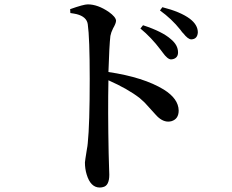

<svg xmlns="http://www.w3.org/2000/svg" viewBox="-20 -794 1040 862"><path d="M610.4 -666 622.1 -680.7Q709 -652.3 747.1 -618.2Q779.3 -591.8 779.3 -558.6Q779.3 -534.2 755.9 -528.3Q752 -527.3 748 -527.3Q732.4 -527.3 710 -558.6Q709 -560.5 701.2 -570.3Q659.2 -626 610.4 -666ZM295.9 -735.4 294.9 -752.9Q355.5 -774.4 374 -774.4Q418.9 -774.4 468.8 -740.2Q500 -717.8 501 -701.2Q501 -689.5 487.3 -666Q478.5 -648.4 475.6 -632.8Q470.7 -591.8 466.8 -470.7Q625 -447.3 715.8 -391.6Q781.2 -350.6 782.2 -297.9Q782.2 -259.8 750 -250Q742.2 -248 735.4 -248Q706.1 -248 678.7 -279.3Q632.8 -330.1 629.9 -333Q618.2 -343.8 607.4 -353.5Q554.7 -394.5 466.8 -433.6Q463.9 -298.8 467.8 -106.4Q468.8 -79.1 469.7 -40Q470.7 -16.6 470.7 -9.8Q470.7 40 442.4 45.9Q435.5 47.9 427.7 47.9Q386.7 47.9 369.1 -10.7Q361.3 -36.1 361.3 -64.5Q361.3 -69.3 370.1 -124Q373 -138.7 374 -151.4Q382.8 -235.4 382.8 -439.5Q382.8 -625 374 -685.5Q369.1 -718.8 324.2 -730.5Q311.5 -733.4 295.9 -735.4ZM698.2 -747.1 709 -761.7Q790 -741.2 832 -710Q868.2 -682.6 868.2 -648.4Q866.2 -618.2 838.9 -617.2Q824.2 -617.2 802.7 -644.5Q800.8 -645.5 797.9 -649.4Q792 -657.2 789.1 -661.1Q751 -709 698.2 -747.1Z"/></svg>

Font: GenYoMin JP SemiBold
Style: Regular
Weight: 600
Version: Version 1.001;PS 1;hotconv 16.6.51;makeotf.lib2.5.65220 DEVE